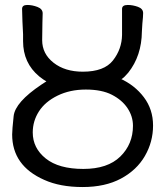

<svg xmlns="http://www.w3.org/2000/svg" viewBox="-20 -731 667 774"><path d="M316 -50Q414 -50 465 -100Q516 -150 516 -224Q516 -262 494 -295Q472 -328 431 -349Q390 -370 326 -370Q262 -370 212 -345.5Q162 -321 137 -282Q112 -243 112 -197Q112 -134 164.5 -92Q217 -50 316 -50ZM158 -6Q29 -63 29 -189Q29 -207 35 -263Q41 -319 147 -390L167 -403Q157 -408 138 -423Q73 -477 73 -565V-593Q70 -644 69 -695Q69 -711 90 -711Q110 -711 131 -703Q152 -695 152 -677Q152 -656 151 -640L150 -569Q150 -514 196 -478Q242 -442 314 -442Q400 -442 435.5 -487.5Q471 -533 472 -590V-695Q472 -711 495 -711Q515 -711 536 -703.5Q557 -696 557 -678Q557 -665 554 -637L552 -604Q551 -506 497 -438Q482 -420 470 -412L463 -415Q523 -388 560 -339Q597 -290 597 -225Q597 -159 564 -102Q531 -45 467.5 -11Q404 23 313 23Q222 23 158 -6Z"/></svg>

Font: LXGW WenKai Lite
Style: Bold
Weight: 700
Designer: LXGW / Fontworks Inc.
Foundry: LXGW / Fontworks Inc.
Version: Version 1.330;April 28, 2024